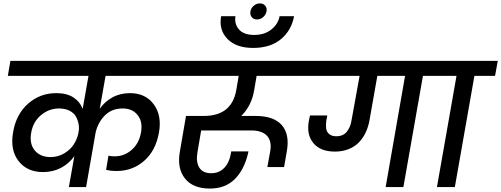

<svg xmlns="http://www.w3.org/2000/svg" viewBox="-20 -1097 2939 1126"><path d="M383.8 0 416 -181.2Q385.3 -138.2 338.4 -113Q291.5 -87.9 231.9 -87.9Q138.7 -87.9 88.4 -153.1Q38.1 -218.3 57.1 -323.2Q74.7 -426.8 144.5 -488.8Q214.4 -550.8 310.1 -550.8Q371.6 -550.8 410.2 -525.9Q448.7 -501 464.8 -458L499 -651.9H25.9L41 -740.2H1074.2L1059.1 -651.9H599.1L564.9 -459Q594.2 -501 639.4 -525.9Q684.6 -550.8 742.2 -550.8Q833.5 -550.8 881.8 -485.1Q930.2 -419.4 912.1 -318.8Q892.6 -211.9 824.7 -153.1Q756.8 -94.2 664.1 -94.2Q628.9 -94.2 602.1 -101.1L616.2 -184.1Q629.4 -180.2 652.8 -180.2Q708.5 -180.2 752 -217.8Q795.4 -255.4 807.1 -320.8Q817.9 -382.8 787.4 -421.9Q756.8 -460.9 699.2 -460.9Q636.2 -460.9 595.7 -420.7Q555.2 -380.4 541 -320.8L484.9 0ZM276.9 -175.8Q321.8 -176.3 357.7 -198.2Q393.6 -220.2 412.6 -250Q431.6 -279.8 439 -313L439.9 -318.8Q445.8 -344.2 440.9 -369.6Q436 -395 424.1 -415.3Q412.1 -435.5 386.7 -448.2Q361.3 -460.9 326.2 -460.9Q267.6 -460.9 220.9 -422.1Q174.3 -383.3 163.1 -319.8Q151.4 -253.9 183.8 -214.8Q216.3 -175.8 276.9 -175.8Z M1012.7 -651.9 1027.8 -740.2H1834L1817.9 -651.9H1484.9L1470.7 -568.8Q1456.1 -478 1395 -417H1479Q1585.9 -417 1632.6 -363.3Q1679.2 -309.6 1662.6 -212.9L1646 -117.2H1547.9L1564.9 -210.9Q1574.7 -269 1545.9 -300.5Q1517.1 -332 1453.6 -332H1159.7L1137.7 -202.1Q1128.4 -147 1148.9 -114Q1169.4 -81.1 1218.8 -81.1Q1263.7 -81.1 1293.7 -111.1Q1323.7 -141.1 1333 -191.9L1335.9 -209H1437Q1435.1 -198.2 1434.1 -194.8Q1410.6 -99.1 1355.5 -45.2Q1300.3 8.8 1210.9 8.8Q1110.8 8.8 1064.2 -51Q1017.6 -110.8 1034.7 -207L1070.8 -417H1175.8Q1338.9 -417 1365.7 -568.8L1379.9 -651.9Z M1463.9 -815.9Q1365.2 -815.9 1313.7 -868.9Q1262.2 -921.9 1276.9 -1002H1360.8Q1353.5 -957 1381.3 -924.6Q1409.2 -892.1 1470.7 -892.1Q1532.2 -892.1 1572 -924.6Q1611.8 -957 1619.6 -1002H1704.6Q1689.5 -918.9 1627.7 -867.4Q1565.9 -815.9 1463.9 -815.9ZM1486.8 -982.9Q1467.3 -982.9 1456.3 -996.6Q1445.3 -1010.3 1448.7 -1029.8Q1451.7 -1049.3 1468 -1063.2Q1484.4 -1077.1 1503.9 -1077.1Q1524.4 -1077.1 1535.6 -1063.2Q1546.9 -1049.3 1543 -1029.8Q1539.1 -1010.3 1523.2 -996.6Q1507.3 -982.9 1486.8 -982.9Z M2241.7 0 2355.5 -651.9H2192.9L2147.5 -395Q2140.6 -355 2125.5 -322Q2110.4 -289.1 2085.9 -263.2Q2061.5 -237.3 2025.1 -222.7Q1988.8 -208 1943.8 -208Q1859.4 -208 1817.9 -257.6Q1776.4 -307.1 1791.5 -389.2Q1792.5 -394 1794.7 -404.5Q1796.9 -415 1797.9 -419.9H1899.4L1893.6 -389.2Q1890.6 -365.2 1892.6 -345Q1894.5 -324.7 1909.9 -311.3Q1925.3 -297.9 1951.7 -297.9Q1992.7 -297.9 2014.2 -324.7Q2035.6 -351.6 2041.5 -391.1L2088.9 -651.9H1769.5L1784.7 -740.2H2597.7L2582.5 -651.9H2460.4L2345.7 0Z M2542.5 0 2657.2 -651.9H2535.2L2550.3 -740.2H2899.4L2883.3 -651.9H2762.2L2647.5 0Z"/></svg>

Font: Poppins Medium
Style: Italic
Weight: 500
Italic angle: -10°
Designer: Ninad Kale (Devanagari), Jonny Pinhorn (Latin)
Foundry: Indian Type Foundry
Version: Version 3.200;PS 1.000;hotconv 16.6.54;makeotf.lib2.5.65590